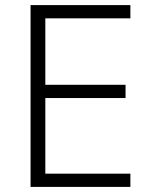

<svg xmlns="http://www.w3.org/2000/svg" viewBox="-20 -734 593 754"><path d="M492 0H100V-714H492V-662H158V-401H473V-349H158V-52H492Z"/></svg>

Font: Noto Sans Tamil Light
Style: Regular
Weight: 300
Designer: Jelle Bosma - Monotype Design Team
Foundry: Monotype Imaging Inc.
Version: Version 2.004; ttfautohint (v1.8.4.7-5d5b)